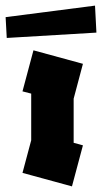

<svg xmlns="http://www.w3.org/2000/svg" viewBox="-65 -663 363 683"><path d="M191 0 15 -48 46 -164V-330L15 -338L54 -484L230 -436L197 -312V-155L230 -146ZM-41 -528 -45 -602 273 -643 278 -547Z"/></svg>

Font: Blaka
Style: Regular
Weight: 400
Designer: Mohamed Gaber
Foundry: Kief Type Foundry
Version: Version 1.003; ttfautohint (v1.8.4.7-5d5b)